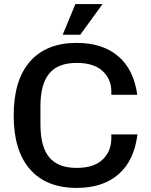

<svg xmlns="http://www.w3.org/2000/svg" viewBox="-20 -910 738 940"><path d="M47 -345Q47 -518 127 -609Q207 -700 355 -700Q482 -700 558.5 -635Q635 -570 652 -446H525V-464Q525 -522 482.5 -562Q440 -602 355 -602Q264 -602 221 -550Q178 -498 178 -389V-301Q178 -192 221 -140Q264 -88 355 -88Q440 -88 482.5 -129Q525 -170 525 -232V-252H653Q637 -124 560.5 -57Q484 10 355 10Q207 10 127 -81Q47 -172 47 -345ZM349 -890H482L373 -740H287Z"/></svg>

Font: Mozilla Text BETA SemiBold
Style: Regular
Weight: 600
Designer: Studio DRAMA
Foundry: Studio DRAMA
Version: Version 0.100